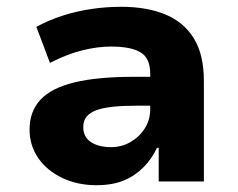

<svg xmlns="http://www.w3.org/2000/svg" viewBox="-20 -534 701 565"><path d="M264 11Q208 11 163 -10.5Q118 -32 92.5 -69Q67 -106 67 -153Q67 -206 99 -240.5Q131 -275 199 -291.5Q267 -308 374 -308H443V-223H383Q343 -223 313.5 -220Q284 -217 264.5 -210Q245 -203 235 -191Q225 -179 225 -160Q225 -131 247.5 -116Q270 -101 307 -101Q338 -101 364 -116Q390 -131 406 -156Q422 -181 422 -213V-317Q422 -363 393.5 -380Q365 -397 307 -397Q267 -397 222.5 -386Q178 -375 127 -349L87 -455Q124 -475 164.5 -488Q205 -501 248.5 -507.5Q292 -514 337 -514Q412 -514 466.5 -491.5Q521 -469 550.5 -421Q580 -373 580 -295V0H447V-99H442Q427 -67 402.5 -42Q378 -17 344.5 -3Q311 11 264 11Z"/></svg>

Font: Nunito Sans 7pt ExtraBold
Style: Regular
Weight: 800
Designer: Vernon Adams
Foundry: Vernon Adams
Version: Version 3.101;gftools[0.9.27]